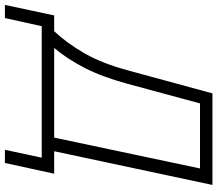

<svg xmlns="http://www.w3.org/2000/svg" viewBox="-154 -682 908 803"><g transform="rotate(90 300.5 -280.0)"><path d="M-81 154 -37 -52H29Q82 -109 123 -181.5Q164 -254 193 -361L289 -714H672L531 -52H625L580 154H525L558 0H8L-26 154ZM99 -52H474L603 -662H331L249 -359Q220 -252 182 -178.5Q144 -105 99 -52Z"/></g></svg>

Font: Noto Sans Light
Style: Italic
Weight: 300
Italic angle: -12°
Designer: Monotype Design Team
Foundry: Monotype Imaging Inc.
Version: Version 2.013; ttfautohint (v1.8.4.7-5d5b)